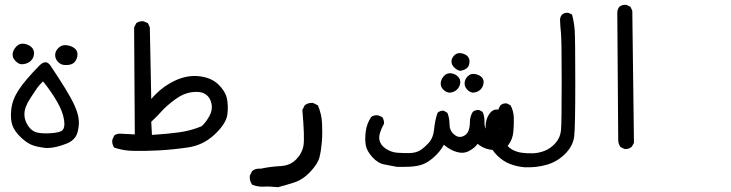

<svg xmlns="http://www.w3.org/2000/svg" viewBox="-20 -451 3040 799"><path d="M170.9 165Q143.6 162.1 119.6 154.8Q95.7 147.5 68.4 122.1Q41 96.7 31.7 70.8Q22.5 44.9 26.9 4.4Q31.2 -36.1 57.6 -76.7Q84 -117.2 144.5 -178.7Q170.9 -205.1 189.5 -178.7Q263.7 -68.4 287.1 -19Q310.5 30.3 308.1 66.4Q305.7 102.5 293.5 119.6Q281.2 136.7 259.8 145.5Q238.3 154.3 216.3 159.7Q194.3 165 170.9 165ZM236.3 93.8Q252 83 246.6 47.9Q241.2 12.7 216.8 -29.3Q192.4 -71.3 159.2 -112.3Q140.6 -94.7 129.4 -77.1Q118.2 -59.6 106.4 -42.5Q94.7 -25.4 87.4 -6.3Q80.1 12.7 82 33.2Q84 53.7 98.1 74.2Q112.3 94.7 132.8 100.1Q153.3 105.5 188 103.5Q222.7 101.6 236.3 93.8ZM247.1 -180.7Q232.4 -181.6 220.7 -194.3Q209 -207 209.5 -223.1Q210 -239.3 224.6 -252.9Q239.3 -266.6 261.7 -262.2Q284.2 -257.8 294.9 -245.6Q305.7 -233.4 301.3 -214.4Q296.9 -195.3 283.7 -187Q270.5 -178.7 247.1 -180.7ZM68.4 -183.6Q56.6 -184.6 43.9 -197.8Q31.2 -210.9 32.7 -227.1Q34.2 -243.2 48.3 -257.8Q62.5 -272.5 82.5 -268.6Q102.5 -264.6 113.3 -252.4Q124 -240.2 121.1 -222.7Q118.2 -205.1 104 -194.3Q89.8 -183.6 68.4 -183.6Z M538.1 176.8Q494.1 176.8 455.1 163.1Q445.3 149.4 447.3 130.9L455.1 113.3Q466.8 103.5 485.4 105.5L541 108.4L538.1 -336.9L546.9 -354.5Q559.6 -364.3 578.1 -362.3L595.7 -354.5L603.5 -336.9L609.4 -39.1Q651.4 -87.9 704.6 -113.8Q757.8 -139.6 808.6 -133.8Q859.4 -127.9 888.2 -100.1Q917 -72.3 923.8 -43Q930.7 -13.7 926.3 24.4Q921.9 62.5 874 107.9Q826.2 153.3 761.7 162.6Q697.3 171.9 642.6 174.8Q587.9 177.7 538.1 176.8ZM819.3 74.2Q834 61.5 849.6 35.2Q865.2 8.8 860.4 -18.1Q855.5 -44.9 835.4 -58.6Q815.4 -72.3 778.8 -67.4Q742.2 -62.5 706.5 -35.6Q670.9 -8.8 652.8 11.7Q634.8 32.2 609.4 55.7L612.3 110.4Q676.8 106.4 726.1 99.6Q775.4 92.8 819.3 74.2Z M1136.7 328.1Q1102.5 324.2 1077.6 325.7Q1052.7 327.1 1029.3 317.4Q1017.6 301.8 1019.5 280.3L1029.3 260.7Q1043 249 1064.5 251Q1106.4 242.2 1147 240.2Q1187.5 238.3 1212.9 211.9Q1238.3 185.5 1243.2 152.8Q1248 120.1 1238.3 6.8L1248 -12.7Q1261.7 -24.4 1283.2 -22.5L1302.7 -12.7Q1318.4 22.5 1320.3 63.5Q1322.3 104.5 1319.3 140.1Q1316.4 175.8 1309.6 203.1Q1302.7 230.5 1271.5 263.7Q1240.2 296.9 1203.6 308.6Q1167 320.3 1136.7 328.1Z M1630.9 243.2Q1606.4 238.3 1579.6 233.4Q1552.7 228.5 1529.3 202.6Q1505.9 176.8 1502 152.3Q1498 127.9 1502 96.2Q1505.9 64.5 1524.4 36.1Q1536.1 26.4 1554.7 29.3L1570.3 36.1Q1579.1 47.9 1578.1 63.5Q1554.7 106.4 1558.6 129.4Q1562.5 152.3 1585 167.5Q1607.4 182.6 1633.3 184.6Q1659.2 186.5 1684.1 186Q1709 185.5 1726.1 175.8Q1743.2 166 1763.2 144.5Q1783.2 123 1786.6 86.4Q1790 49.8 1800.8 18.6Q1810.5 8.8 1827.1 9.8L1841.8 18.6Q1850.6 40 1850.6 65.9Q1850.6 91.8 1868.2 107.4Q1885.7 123 1903.8 117.2Q1921.9 111.3 1928.7 95.2Q1935.5 79.1 1935.5 56.6Q1935.5 34.2 1947.3 14.6Q1957 5.9 1973.6 6.8L1988.3 14.6Q1997.1 34.2 1996.1 57.6Q1995.1 81.1 2009.3 98.6Q2023.4 116.2 2041.5 111.3Q2059.6 106.4 2061 85.4Q2062.5 64.5 2054.7 2L2062.5 -12.7Q2073.2 -22.5 2089.8 -20.5L2104.5 -12.7Q2117.2 9.8 2118.2 38.6Q2119.1 67.4 2116.2 98.1Q2113.3 128.9 2095.2 152.8Q2077.1 176.8 2036.1 173.8Q1995.1 170.9 1967.8 147.5Q1955.1 165 1932.1 177.2Q1909.2 189.5 1881.3 181.6Q1853.5 173.8 1827.1 151.4Q1812.5 178.7 1787.1 201.7Q1761.7 224.6 1739.3 232.9Q1716.8 241.2 1685.5 242.7Q1654.3 244.1 1630.9 243.2ZM1850.6 -65.4Q1836.9 -66.4 1825.2 -77.6Q1813.5 -88.9 1814 -104.5Q1814.5 -120.1 1827.1 -134.3Q1839.8 -148.4 1857.4 -146Q1875 -143.6 1886.2 -131.8Q1897.5 -120.1 1895 -104Q1892.6 -87.9 1880.4 -77.1Q1868.2 -66.4 1850.6 -65.4ZM1947.3 -65.4Q1933.6 -67.4 1922.9 -79.6Q1912.1 -91.8 1913.6 -107.4Q1915 -123 1927.7 -134.8Q1940.4 -146.5 1958.5 -142.6Q1976.6 -138.7 1985.8 -128.4Q1995.1 -118.2 1991.7 -101.6Q1988.3 -85 1976.6 -75.7Q1964.8 -66.4 1947.3 -65.4ZM1894.5 -156.2Q1882.8 -158.2 1870.6 -169.9Q1858.4 -181.6 1858.9 -195.8Q1859.4 -210 1871.1 -221.2Q1882.8 -232.4 1899.4 -229.5Q1916 -226.6 1925.8 -216.8Q1935.5 -207 1933.6 -189.9Q1931.6 -172.9 1920.4 -165.5Q1909.2 -158.2 1894.5 -156.2Z M2163.1 245.1Q2130.9 242.2 2102.5 231.4Q2074.2 220.7 2049.3 196.3Q2024.4 171.9 2011.7 138.2Q1999 104.5 2001 70.3Q2002.9 36.1 2024.4 13.7Q2036.1 2.9 2053.7 4.9L2068.4 11.7Q2077.1 22.5 2076.2 39.1Q2057.6 70.3 2061 95.2Q2064.5 120.1 2080.6 142.1Q2096.7 164.1 2113.8 172.9Q2130.9 181.6 2150.9 184.6Q2170.9 187.5 2195.8 187Q2220.7 186.5 2246.1 176.8Q2271.5 167 2291.5 144.5Q2311.5 122.1 2314.5 91.8Q2317.4 61.5 2317.4 -111.3Q2317.4 -284.2 2314.5 -312.5Q2311.5 -340.8 2310.5 -370.1Q2311.5 -381.8 2319.3 -390.6Q2329.1 -399.4 2345.7 -397.5L2360.4 -390.6Q2369.1 -359.4 2371.6 -324.7Q2374 -290 2374 -106.9Q2374 76.2 2369.6 115.7Q2365.2 155.3 2332.5 188.5Q2299.8 221.7 2255.9 234.4Q2211.9 247.1 2163.1 245.1Z M2579.1 168.9 2562.5 161.1Q2552.7 148.4 2552.7 131.8L2548.8 -400.4Q2549.8 -413.1 2557.6 -422.9Q2569.3 -432.6 2586.9 -430.7L2603.5 -422.9L2611.3 -406.2L2618.2 143.6L2609.4 159.2Q2596.7 170.9 2579.1 168.9Z"/></svg>

Font: JasonHandwriting1
Style: Regular
Weight: 400
Version: Version 1.48.20